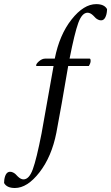

<svg xmlns="http://www.w3.org/2000/svg" viewBox="-141 -689 542 936"><path d="M328.1 -668.9Q367.7 -668.9 380.9 -644.5Q380.9 -643.1 380.6 -640.1Q380.4 -637.2 380.4 -635.7Q378.9 -616.7 371.8 -603.3Q364.7 -589.8 351.6 -589.8Q343.8 -589.8 336.7 -593.5Q329.6 -597.2 325.7 -600.8Q321.8 -604.5 314.5 -612.3Q299.8 -627 286.1 -627Q258.8 -627 240.7 -577.4Q222.7 -527.8 198.2 -403.3H295.9Q300.8 -403.3 300.8 -391.6Q300.8 -381.3 292 -367.2H191.4Q157.2 -165 133.8 -42Q110.8 74.7 51.5 151.1Q-7.8 227.5 -68.4 227.5Q-107.9 227.5 -121.1 203.1Q-121.1 198.2 -120.1 187.5Q-114.3 148.4 -91.8 148.4Q-84 148.4 -76.9 152.1Q-69.8 155.8 -65.9 159.4Q-62 163.1 -54.7 170.9Q-40 185.5 -26.4 185.5Q1 185.5 19 136Q37.1 86.4 61.5 -38.1L120.1 -367.2H37.1Q35.2 -367.2 35.2 -370.1Q35.2 -378.4 49.8 -390.9Q64.5 -403.3 80.1 -403.3H126Q148.9 -519.5 208 -594.2Q267.1 -668.9 328.1 -668.9Z"/></svg>

Font: Amiri
Style: Slanted
Weight: 400
Italic angle: 9°
Designer: Khaled Hosny
Version: Version 000.107